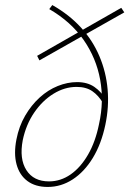

<svg xmlns="http://www.w3.org/2000/svg" viewBox="-20 -735 512 760"><path d="M169 5Q120 5 88.5 -18.5Q57 -42 45.5 -84.5Q34 -127 45 -183Q55 -235 79.5 -277Q104 -319 137 -349Q170 -379 208.5 -394.5Q247 -410 285 -410Q326 -410 353.5 -391Q381 -372 399 -341L387 -328Q370 -357 345.5 -374Q321 -391 283 -391Q236 -391 192 -364Q148 -337 115.5 -289.5Q83 -242 70 -180Q56 -106 84.5 -61.5Q113 -17 174 -17Q220 -17 259.5 -44.5Q299 -72 328.5 -123Q358 -174 372 -244Q392 -334 376.5 -419.5Q361 -505 311 -577Q261 -649 175 -699L187 -715Q254 -677 300.5 -626Q347 -575 373.5 -512.5Q400 -450 406 -381Q412 -312 397 -241Q381 -165 347.5 -110Q314 -55 268 -25Q222 5 169 5ZM136 -496 127 -514 460 -704 472 -686Z"/></svg>

Font: Ysabeau Infant Thin
Style: Italic
Weight: 250
Italic angle: -12°
Designer: Christian Thalmann (Catharsis Fonts)
Version: Version 2.001;gftools[0.9.30]; featfreeze: ss01,ss02,lnum